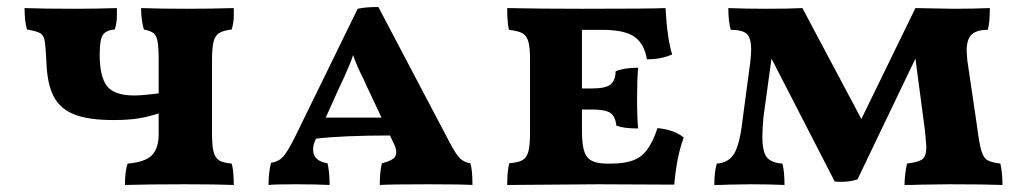

<svg xmlns="http://www.w3.org/2000/svg" viewBox="-20 -525 2917 547"><path d="M640 -59Q646 -40 646 2Q598 0 507 0Q398 0 336 2Q336 -40 344 -59Q393 -63 412.5 -82.5Q432 -102 432 -143V-202Q402 -192 373.5 -187.5Q345 -183 303 -183Q232 -183 191.5 -199Q151 -215 132.5 -251Q114 -287 112 -352Q110 -395 107 -410Q104 -425 94.5 -430.5Q85 -436 57 -441Q50 -463 50 -502Q106 -500 190 -500Q253 -500 313 -502Q313 -499 313 -479.5Q313 -460 307 -441Q282 -439 273 -425.5Q264 -412 264 -370Q264 -306 285 -279.5Q306 -253 362 -253Q379 -253 401.5 -255.5Q424 -258 432 -259V-352Q432 -389 429 -406.5Q426 -424 417.5 -430.5Q409 -437 390 -441Q382 -467 382 -502Q436 -500 513 -500Q580 -500 646 -502Q646 -499 646 -479.5Q646 -460 640 -441Q616 -438 604.5 -431Q593 -424 588.5 -406.5Q584 -389 584 -352V-147Q584 -110 588.5 -92.5Q593 -75 604.5 -68Q616 -61 640 -59Z M1326 2Q1296 0 1200 0Q1091 0 1062 2Q1062 -36 1068 -60Q1089 -65 1099 -72Q1109 -79 1109 -91Q1109 -102 1102 -116L1091 -139Q958 -139 880 -130L879 -127Q872 -113 872 -99Q872 -66 913 -60Q919 -36 919 2Q881 0 823 0Q762 0 745 2Q745 -32 752 -61Q773 -64 786 -78Q799 -92 820 -134L999 -500Q1013 -503 1027 -504Q1041 -505 1058 -505L1258 -125Q1278 -86 1290.5 -74Q1303 -62 1320 -60Q1326 -42 1326 2ZM1067 -190 1024 -281 1015 -301Q996 -338 986 -368Q979 -346 960 -304L950 -283L908 -190Z M1928 -133Q1908 -81 1901 1L1683 0L1425 2Q1425 -38 1431 -60Q1456 -62 1468 -68.5Q1480 -75 1485 -92Q1490 -109 1490 -145V-356Q1490 -391 1485 -407.5Q1480 -424 1468 -430.5Q1456 -437 1430 -440Q1425 -460 1425 -502Q1521 -500 1638 -500Q1833 -500 1876 -502Q1881 -414 1895 -370Q1864 -356 1823 -356Q1816 -399 1788.5 -419.5Q1761 -440 1695 -440H1638V-273H1666Q1705 -273 1719 -284Q1733 -295 1734 -322Q1758 -332 1798 -332Q1795 -298 1795 -246Q1795 -189 1798 -159Q1757 -159 1736 -167Q1733 -194 1718.5 -203.5Q1704 -213 1666 -213H1638V-150Q1638 -97 1652.5 -78Q1667 -59 1709 -59H1722Q1780 -59 1807.5 -81.5Q1835 -104 1853 -160Q1877 -158 1897 -150.5Q1917 -143 1928 -133Z M2836 2Q2788 0 2684 0L2606 1Q2585 2 2557 2Q2557 -26 2564 -59Q2597 -63 2608 -71.5Q2619 -80 2619 -106Q2619 -114 2615 -154L2588 -358L2423 -14Q2402 -7 2378 -7Q2365 -7 2358 -8L2178 -358L2155 -191Q2152 -158 2152 -135Q2152 -92 2165 -76.5Q2178 -61 2209 -59Q2215 -37 2215 2Q2173 0 2119 0L2055 1Q2038 2 2015 2Q2015 -34 2022 -59Q2056 -61 2072 -88Q2088 -115 2096 -187L2118 -352Q2120 -376 2120 -383Q2120 -418 2107 -429Q2094 -440 2062 -440Q2055 -462 2055 -502Q2103 -500 2162 -500Q2226 -500 2266 -502L2434 -186L2588 -502L2697 -500Q2750 -500 2800 -502Q2800 -459 2794 -440Q2762 -440 2748 -426.5Q2734 -413 2734 -381Q2734 -374 2736 -352L2764 -162Q2770 -115 2776 -95Q2782 -75 2793.5 -68.5Q2805 -62 2830 -59Q2836 -32 2836 2Z"/></svg>

Font: Vollkorn SC
Style: Bold
Weight: 700
Designer: Friedrich Althausen
Foundry: Friedrich Althausen
Version: Version 4.015